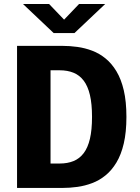

<svg xmlns="http://www.w3.org/2000/svg" viewBox="-20 -926 690 946"><path d="M64 0V-700H287.4Q324 -700 361.4 -694.8Q398.8 -689.6 434.1 -676.2Q469.5 -662.9 499.9 -638.1Q530.4 -613.4 553.6 -574.9Q576.9 -536.4 589.9 -481Q602.9 -425.6 602.9 -350Q602.9 -274.9 589.9 -219.2Q576.9 -163.6 553.6 -125.1Q530.4 -86.6 499.9 -61.9Q469.5 -37.1 434.1 -23.8Q398.8 -10.4 361.4 -5.2Q324 0 287.4 0ZM229 -120.3H274.3Q312.6 -120.3 342.2 -132.4Q371.9 -144.4 392.3 -171.3Q412.7 -198.1 423.1 -242.1Q433.4 -286.1 433.4 -350Q433.4 -413.9 423.1 -457.9Q412.7 -501.9 392.3 -528.7Q371.9 -555.6 342.2 -567.6Q312.6 -579.7 274.3 -579.7H229ZM93.1 -906.4H221.8L295.8 -829.2L369.6 -906.4H498.4L346.9 -763.1H244.5Z"/></svg>

Font: Trispace Thin
Style: Regular
Weight: 100
Designer: Tyler Finck
Foundry: Etcetera Type Company
Version: Version 1.210